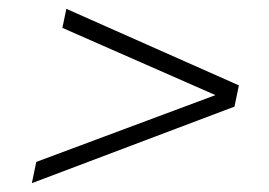

<svg xmlns="http://www.w3.org/2000/svg" viewBox="-20 -567 609 434"><path d="M52 -153 62 -201 467 -352 121 -504 130 -547 520 -374 510 -326Z"/></svg>

Font: Montserrat Thin Light
Style: Italic
Weight: 300
Italic angle: -11.3°
Version: Version 9.000